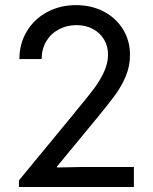

<svg xmlns="http://www.w3.org/2000/svg" viewBox="-20 -748 612 768"><path d="M55.7 -26.4 261.7 -276.4Q268.1 -283.2 275.4 -292.7Q282.7 -302.2 286.1 -306.6Q331.5 -360.8 356 -393.6Q380.4 -426.3 396.2 -460.7Q412.1 -495.1 412.1 -529.3Q412.1 -563.5 396 -590.3Q379.9 -617.2 351.3 -632.3Q322.8 -647.5 286.1 -647.5Q246.6 -647.5 214.6 -630.1Q182.6 -612.8 164.6 -582Q146.5 -551.3 146.5 -511.7H57.6Q57.6 -573.2 87.2 -622.6Q116.7 -671.9 168.5 -699.7Q220.2 -727.5 284.2 -727.5Q345.7 -727.5 394.8 -701.9Q443.8 -676.3 471.9 -630.9Q500 -585.4 500 -528.3Q500 -483.9 483.2 -443.4Q466.3 -402.8 439.2 -366Q412.1 -329.1 360.4 -266.6Q356 -260.7 351.1 -255.4Q346.2 -250 341.8 -244.1L208 -82V-78.1L314.5 -80.1H515.6V0H55.7Z"/></svg>

Font: Reddit Sans Fudge
Style: Regular
Weight: 400
Designer: Stephen Hutchings
Foundry: Reddit
Version: Version 1.011